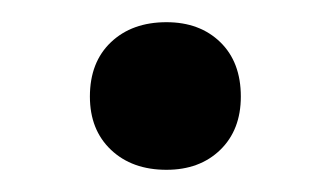

<svg xmlns="http://www.w3.org/2000/svg" viewBox="-20 -147 298 173"><path d="M130 6Q99 6 80 -12Q61 -30 61 -60Q61 -91 80 -109Q99 -127 130 -127Q160 -127 178.5 -109Q197 -91 197 -60Q197 -30 178.5 -12Q160 6 130 6Z"/></svg>

Font: Ysabeau Infant SemiBold
Style: Regular
Weight: 600
Designer: Christian Thalmann (Catharsis Fonts)
Version: Version 2.002; featfreeze: ss01,ss02,lnum